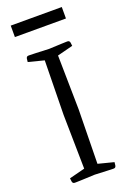

<svg xmlns="http://www.w3.org/2000/svg" viewBox="-165 -935 675 993"><g transform="rotate(-20 172.5 -438.5)"><path d="M65 0Q54 0 52 -12.5Q50 -25 50 -30L136 -52L131 -350L136 -648L50 -670Q50 -675 52 -687.5Q54 -700 65 -700Q65 -700 73.5 -700Q82 -700 106 -699Q130 -698 177 -696Q224 -698 245.5 -699Q267 -700 273.5 -700Q280 -700 280 -700Q291 -700 293 -687.5Q295 -675 295 -670L209 -648L214 -350L209 -52L295 -30Q295 -25 293 -12.5Q291 0 280 0Q280 0 273.5 0Q267 0 245.5 -1Q224 -2 177 -4Q130 -2 106 -1Q82 0 73.5 0Q65 0 65 0ZM32 -814V-877H313V-814Z"/></g></svg>

Font: Mate
Style: Regular
Weight: 400
Designer: Eduardo Rodriguez Tunni
Foundry: Eduardo Rodriguez Tunni
Version: Version 1.003; ttfautohint (v1.8.4.7-5d5b);gftools[0.9.24]